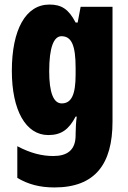

<svg xmlns="http://www.w3.org/2000/svg" viewBox="-20 -583 564 843"><path d="M197 -563C93 -563 32 -453 32 -272C32 -99 93 10 192 10C249 10 282 -14 312 -71H317C314 -51 312 -17 312 5V11C312 78 273 102 214 102C165 102 115 90 56 59V198C103 226 154 240 219 240C398 240 474 137 474 -49V-553H334L321 -484H312C281 -544 249 -563 197 -563ZM250 -424C294 -424 312 -384 312 -285V-256C312 -168 294 -129 251 -129C215 -129 196 -176 196 -270C196 -375 216 -424 250 -424Z"/></svg>

Font: Noto Sans Telugu ExtraCondensed Black
Style: Regular
Weight: 900
Width: 2
Designer: Jelle Bosma - Monotype Design Team
Foundry: Monotype Imaging Inc.
Version: Version 2.005